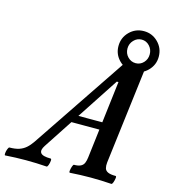

<svg xmlns="http://www.w3.org/2000/svg" viewBox="-196 -909 887 1008"><g transform="rotate(15 247.0 -405.5)"><path d="M-74 4Q-78 4 -77 -7.5Q-76 -19 -71.5 -30.5Q-67 -42 -63 -42Q-32 -42 -11 -49Q10 -56 26 -70Q42 -84 57 -106L412 -634H519L453 -99Q451 -81 454.5 -68Q458 -55 472 -48.5Q486 -42 514 -42Q519 -42 517.5 -30.5Q516 -19 512 -7.5Q508 4 503 4Q475 2 447 1Q419 0 391 0Q363 0 335 1Q307 2 278 4Q273 4 274.5 -7.5Q276 -19 280 -30.5Q284 -42 288 -42Q311 -42 324 -48.5Q337 -55 342.5 -68Q348 -81 350 -99L401 -522H392L114 -98Q96 -71 106.5 -56.5Q117 -42 161 -42Q166 -42 165 -30.5Q164 -19 160 -7.5Q156 4 151 4Q123 2 95 1Q67 0 39 0Q11 0 -17.5 1Q-46 2 -74 4ZM185 -255 214 -296H430L423 -255ZM462 -596Q416 -596 384 -628Q352 -660 352 -705Q352 -751 384 -783Q416 -815 462 -815Q507 -815 539 -783Q571 -751 571 -705Q571 -660 539 -628Q507 -596 462 -596ZM462 -641Q487 -641 504.5 -659.5Q522 -678 522 -705Q522 -731 504.5 -750Q487 -769 462 -769Q437 -769 419 -750Q401 -731 401 -705Q401 -678 419 -659.5Q437 -641 462 -641Z"/></g></svg>

Font: Junicode VF
Style: Italic
Weight: 400
Italic angle: -11°
Designer: Peter S. Baker
Version: Version 2.209